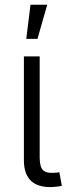

<svg xmlns="http://www.w3.org/2000/svg" viewBox="-20 -773 290 796"><path d="M197.3 2.4Q138.7 4.9 108.9 -22.9Q79.1 -50.8 79.1 -108.4V-539.1H144.5V-121.1Q144.5 -82 158 -68.1Q171.4 -54.2 203.1 -56.6Q211.9 -57.1 216.6 -57.4Q221.2 -57.6 226.1 -59.1L236.3 -2.4Q229 -1 218.5 0.5Q208 2 197.3 2.4ZM88.9 -611.8 106.4 -753.4H175.8L135.3 -611.8Z"/></svg>

Font: Inter 18pt Light
Style: Regular
Weight: 300
Designer: Rasmus Andersson
Foundry: rsms
Version: Version 4.001;git-66647c0bb